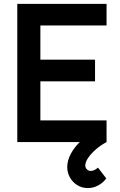

<svg xmlns="http://www.w3.org/2000/svg" viewBox="-20 -740 625 1000"><path d="M70 -720H535V-607.2H190.3V-429.3H475V-316.5H190.3V-112.8H535V0H70ZM330.2 130.3Q330.2 95.1 350.1 58.7Q370 22.2 404.8 -8.8Q439.6 -39.9 482.3 -60.5L535 0Q504.8 15.9 479.4 38Q454 60.1 439.1 82.2Q424.2 104.3 424.2 121.2Q424.2 133.6 432.6 142Q441 150.3 453.2 150.3Q461.6 150.3 471.2 145.9Q480.8 141.5 490.2 133L533.5 189.3Q515.8 213.2 490.4 226.3Q465 239.5 437.3 239.5Q406.8 239.5 382.4 224.3Q358 209.1 344.1 184Q330.2 158.8 330.2 130.3Z"/></svg>

Font: Tap Sans
Style: Regular
Weight: 400
Designer: Tap Payments
Foundry: Tap Payments
Version: Version 1.001;Glyphs 3.1.2 (3151)